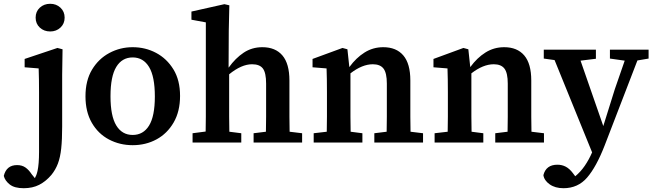

<svg xmlns="http://www.w3.org/2000/svg" viewBox="-105 -752 3450 1013"><path d="M20 241Q-29 241 -54 221Q-79 201 -85 176Q-71 119 -15 119Q11 119 29 131.5Q47 144 62 167L79 188Q83 181 86.5 172Q90 163 93 150Q101 113 101 50.5Q101 -12 101 -109V-264Q101 -302 100.5 -331Q100 -360 99 -391L25 -397V-441L198 -499L225 -492L223 -358V-84Q223 -16 218 31Q213 78 200.5 111Q188 144 166 171Q137 205 102 223Q67 241 20 241ZM160 -586Q127 -586 105 -606.5Q83 -627 83 -659Q83 -691 105 -711.5Q127 -732 160 -732Q192 -732 214 -711.5Q236 -691 236 -659Q236 -627 214 -606.5Q192 -586 160 -586Z M595 14Q527 14 470 -16Q413 -46 379.5 -104Q346 -162 346 -244Q346 -327 380.5 -384.5Q415 -442 472 -472.5Q529 -503 595 -503Q662 -503 718.5 -473Q775 -443 810 -386Q845 -329 845 -246Q845 -164 811 -105.5Q777 -47 720.5 -16.5Q664 14 595 14ZM595 -40Q651 -40 681.5 -89.5Q712 -139 712 -243Q712 -348 681.5 -398.5Q651 -449 595 -449Q539 -449 508.5 -399Q478 -349 478 -244Q478 -140 508.5 -90Q539 -40 595 -40Z M911 0V-49L980 -58Q981 -96 981 -137.5Q981 -179 981 -213V-634L905 -648V-691L1079 -730L1105 -724L1102 -589L1101 -396H1102Q1137 -445 1180.5 -474Q1224 -503 1279 -503Q1348 -503 1385 -459.5Q1422 -416 1422 -327V-213Q1422 -178 1422 -136.5Q1422 -95 1423 -57L1489 -49V0H1233V-49L1298 -57Q1299 -95 1299 -136.5Q1299 -178 1299 -213V-311Q1299 -368 1282 -390.5Q1265 -413 1225 -413Q1169 -413 1104 -360V-213Q1104 -179 1104 -137Q1104 -95 1105 -57L1168 -49V0Z M1550 0V-49L1619 -57Q1620 -95 1620 -137Q1620 -179 1620 -213V-267Q1620 -305 1619.5 -332.5Q1619 -360 1618 -391L1544 -397V-441L1702 -499L1728 -492L1738 -399H1739Q1774 -447 1818.5 -475Q1863 -503 1917 -503Q1986 -503 2023 -459.5Q2060 -416 2060 -327V-213Q2060 -178 2060 -136.5Q2060 -95 2061 -57L2127 -49V0H1870V-49L1935 -57Q1936 -95 1936 -136.5Q1936 -178 1936 -213V-311Q1936 -367 1918.5 -390Q1901 -413 1862 -413Q1806 -413 1744 -365V-213Q1744 -179 1744 -137Q1744 -95 1745 -57L1807 -49V0Z M2188 0V-49L2257 -57Q2258 -95 2258 -137Q2258 -179 2258 -213V-267Q2258 -305 2257.5 -332.5Q2257 -360 2256 -391L2182 -397V-441L2340 -499L2366 -492L2376 -399H2377Q2412 -447 2456.5 -475Q2501 -503 2555 -503Q2624 -503 2661 -459.5Q2698 -416 2698 -327V-213Q2698 -178 2698 -136.5Q2698 -95 2699 -57L2765 -49V0H2508V-49L2573 -57Q2574 -95 2574 -136.5Q2574 -178 2574 -213V-311Q2574 -367 2556.5 -390Q2539 -413 2500 -413Q2444 -413 2382 -365V-213Q2382 -179 2382 -137Q2382 -95 2383 -57L2445 -49V0Z M3113 -443V-490H3317V-443L3258 -433L3085 16Q3041 129 2992.5 185Q2944 241 2868 241Q2824 241 2795 220.5Q2766 200 2762 172Q2776 117 2836 117Q2860 117 2880 127.5Q2900 138 2918 162L2930 178Q2958 155 2980 123Q3002 91 3019 52L2821 -435L2764 -443V-490H3039V-442L2958 -432L3078 -87L3139 -282L3191 -432Z"/></svg>

Font: Source Serif 4 SmText Semibold
Style: Regular
Weight: 600
Designer: Frank Grießhammer
Foundry: Adobe
Version: Version 4.005;hotconv 1.1.0;makeotfexe 2.6.0